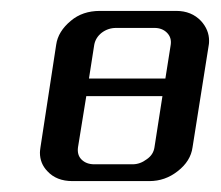

<svg xmlns="http://www.w3.org/2000/svg" viewBox="-20 -332 406 352"><path d="M53.2 -52.2Q53.2 -55.2 54.2 -62L83 -250Q86.4 -274.4 109.9 -293.9Q131.3 -312 163.1 -312H303.2Q331.1 -312 348.6 -293.5Q363.3 -277.3 363.3 -257.3Q363.3 -252.4 362.8 -250L333 -62Q329.6 -36.6 305.7 -18.1Q282.7 0 253.9 0H112.8Q83.5 0 66.9 -18.1Q53.2 -32.2 53.2 -52.2ZM123 -62Q121.1 -47.9 129.4 -39.6Q138.2 -30.8 152.8 -30.8H223.1Q236.8 -30.8 249 -40Q261.2 -48.3 263.2 -62L277.8 -155.8H138.2ZM143.1 -188H283.2L293 -250Q294.9 -263.2 286.1 -272Q277.3 -280.8 263.2 -280.8H192.9Q178.2 -280.8 166.5 -272Q155.3 -263.2 152.8 -250Z"/></svg>

Font: Hhenum
Style: Italic
Weight: 400
Designer: T. Christopher White
Version: Version 1.0